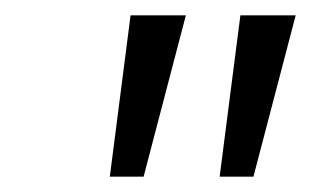

<svg xmlns="http://www.w3.org/2000/svg" viewBox="-20 -724 405 250"><path d="M123 -494H167L222 -704H150ZM266 -494H310L365 -704H293Z"/></svg>

Font: Uncut Sans Book Italic
Style: Regular
Weight: 350
Italic angle: -11°
Designer: Kasper Nordkvist
Foundry: UNCUT.wtf
Version: Version 1.304;Glyphs 3.2 (3246)